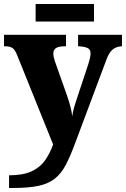

<svg xmlns="http://www.w3.org/2000/svg" viewBox="-22 -709 626 954"><path d="M23 162Q93 162 135.5 142Q178 122 202 87.5Q226 53 242 9L64 -433Q53 -462 40 -470.5Q27 -479 3 -479H-2V-536H306V-479H301Q269 -479 256 -470Q243 -461 243 -443Q243 -433 245.5 -422.5Q248 -412 252 -401L309 -240Q320 -210 327.5 -180.5Q335 -151 337 -131Q340 -154 345.5 -173Q351 -192 356 -207L417 -391Q420 -400 424 -416.5Q428 -433 428 -443Q428 -463 414 -470Q400 -477 371 -479H366V-536H584V-479H581Q553 -477 535.5 -461Q518 -445 505 -408L353 -2Q328 66 305 110Q282 154 250 179Q218 204 169 214.5Q120 225 43 225H23ZM155 -602V-689H445V-602Z"/></svg>

Font: Noto Serif ExtraBold
Style: Regular
Weight: 800
Designer: Monotype Design Team
Foundry: Monotype Imaging Inc.
Version: Version 2.014